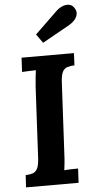

<svg xmlns="http://www.w3.org/2000/svg" viewBox="-63 -1000 516 1037"><g transform="rotate(-5 195.0 -481.5)"><path d="M356 -700 353 -634Q331 -633 314.5 -628Q298 -623 288.5 -605.5Q279 -588 277 -547L257 -164Q256 -137 253.5 -112Q251 -87 249 -74Q265 -76 289.5 -76.5Q314 -77 324 -77L320 0H35L39 -66Q61 -67 77 -72Q93 -77 102.5 -95Q112 -113 114 -153L134 -536Q136 -563 138.5 -588Q141 -613 143 -626Q127 -625 103 -624.5Q79 -624 68 -623L72 -700ZM195 -770 161 -818 283 -936Q298 -950 316 -957.5Q334 -965 351.5 -962.5Q369 -960 380 -943Q392 -926 389 -909Q386 -892 374 -878Q362 -864 345 -854Z"/></g></svg>

Font: Lora
Style: Bold Italic
Weight: 700
Italic angle: -3°
Designer: Olga Karpushina, Alexei Vanyashin (Cyrillic)
Foundry: Cyreal
Version: Version 3.004